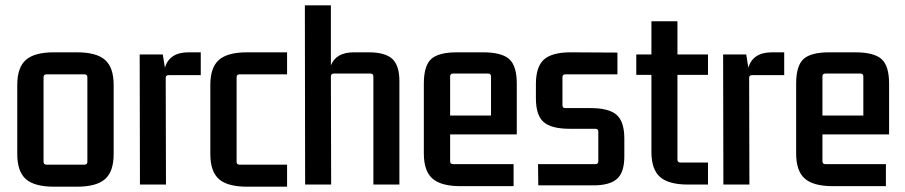

<svg xmlns="http://www.w3.org/2000/svg" viewBox="-20 -695 3408 723"><path d="M45 -115V-375Q45 -441 77.5 -469.5Q110 -498 183 -498H270Q343 -498 375.5 -469.5Q408 -441 408 -375V-115Q408 -49 375.5 -20.5Q343 8 270 8H183Q110 8 77.5 -20.5Q45 -49 45 -115ZM298 -415H155Q144 -415 144 -404V-86Q144 -75 155 -75H298Q309 -75 309 -86V-404Q309 -415 298 -415Z M690 -498H736V-412H615Q604 -412 604 -402L605 0H507L506 -490H593L601 -440Q618 -498 690 -498Z M1061 8H910Q837 8 804.5 -20.5Q772 -49 772 -115V-375Q772 -441 804.5 -469.5Q837 -498 910 -498H1061V-415H882Q871 -415 871 -404V-86Q871 -75 882 -75H1061Z M1312 -498H1368Q1430 -498 1457 -473.5Q1484 -449 1484 -389V0H1386V-407Q1386 -418 1375 -418H1237Q1226 -418 1226 -407L1227 0H1129L1128 -675H1226V-449Q1246 -498 1312 -498Z M1914 6H1714Q1641 6 1608.5 -22.5Q1576 -51 1576 -117V-380Q1576 -447 1603.5 -472.5Q1631 -498 1701 -498H1799Q1869 -498 1897.5 -472.5Q1926 -447 1926 -380V-189H1675V-88Q1675 -77 1686 -77H1914ZM1686 -418Q1675 -418 1675 -407V-260H1829V-407Q1829 -418 1818 -418Z M2214 3H2007L2006 -77H2222Q2233 -77 2233 -88V-199Q2233 -210 2222 -210H2126Q2056 -210 2027 -235.5Q1998 -261 1998 -325V-378Q1998 -444 2028.5 -471Q2059 -498 2129 -498L2305 -497V-415H2108Q2098 -415 2098 -404V-299Q2098 -288 2108 -288H2203Q2273 -288 2302 -262.5Q2331 -237 2331 -173V-106Q2331 -46 2303.5 -21.5Q2276 3 2214 3Z M2646 -490V-413H2531V-94Q2531 -83 2542 -83H2646V0H2571Q2498 0 2465.5 -28.5Q2433 -57 2433 -123V-413H2376V-490H2433V-615H2531V-490Z M2887 -498H2933V-412H2812Q2801 -412 2801 -402L2802 0H2704L2703 -490H2790L2798 -440Q2815 -498 2887 -498Z M3316 6H3116Q3043 6 3010.5 -22.5Q2978 -51 2978 -117V-380Q2978 -447 3005.5 -472.5Q3033 -498 3103 -498H3201Q3271 -498 3299.5 -472.5Q3328 -447 3328 -380V-189H3077V-88Q3077 -77 3088 -77H3316ZM3088 -418Q3077 -418 3077 -407V-260H3231V-407Q3231 -418 3220 -418Z"/></svg>

Font: Gemunu Libre SemiBold
Style: Regular
Weight: 600
Designer: Puspanada Ekanayake, Sola Matas, Pathum Egodawatta, Kosala Senevirathne
Foundry: mooniak
Version: Version 1.100